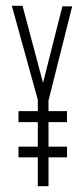

<svg xmlns="http://www.w3.org/2000/svg" viewBox="-20 -645 290 665"><path d="M148 0H111V-100H44V-137H111V-222H44V-260H111V-299L21 -625H58L129 -358L196 -623H230L148 -297V-260H212V-222H148V-137H212V-100H148Z"/></svg>

Font: Inconsolata UltraCondensed Light
Style: Regular
Weight: 300
Width: 1
Monospace: yes
Designer: Raph Levien, Cyreal, Brenton Simpson
Foundry: Raph Levien, Cyreal, Google
Version: Version 3.001; ttfautohint (v1.8.2.53-6de2)